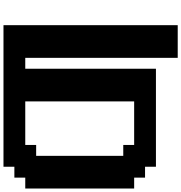

<svg xmlns="http://www.w3.org/2000/svg" viewBox="11 -926 1040 1102"><g transform="rotate(-90 531.0 -375.0)"><path d="M750 125H937.5V-875H125V-812.5H62.5V-750H0V-125H62.5V-62.5H125V0H687.5V-750H750ZM500 -125H250V-187.5H187.5V-687.5H250V-750H500Z"/></g></svg>

Font: Faithful 32x
Style: Semibold
Weight: 400
Foundry: Faithful Resource Pack
Version: Version 1.0; January 27, 2023